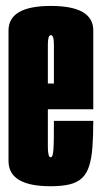

<svg xmlns="http://www.w3.org/2000/svg" viewBox="-20 -626 346 650"><path d="M151.4 4.5Q8.8 4.5 8.8 -81.2Q8.8 -167 8.8 -298.8Q8.8 -439.1 8.8 -522.5Q8.8 -605.9 152.2 -605.9Q295.8 -605.9 295.8 -523.1Q295.8 -440.4 295.8 -302.5Q295.8 -278 295.8 -256.2H130.5V-343.1H171L162.5 -331.2Q162.5 -442.4 162.5 -474.8Q162.5 -507.1 152.2 -507.1Q142 -507.1 142 -474.8Q142 -442.4 142 -302.8Q142 -165.2 142 -129.4Q142 -93.5 151.4 -93.5ZM151.4 -93.5Q155.4 -93.5 157.6 -99.7Q159.9 -105.9 160.9 -120.1Q161.9 -134.2 162.2 -158.1Q162.5 -182 162.5 -216.9H295.8Q295.8 -164.4 292.8 -126.6Q289.9 -88.9 281.6 -63.4Q273.4 -38 257.6 -23.1Q241.8 -8.1 215.7 -1.8Q189.6 4.5 151.4 4.5L144.2 -40.2Z"/></svg>

Font: Anybody UltraCondensed Thin
Style: Regular
Weight: 100
Width: 1
Designer: Tyler Finck
Foundry: Etcetera Type Company
Version: Version 1.110